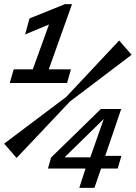

<svg xmlns="http://www.w3.org/2000/svg" viewBox="-20 -675 654 925"><path d="M392 137H211L226 84L466 -150H564L487 76H565L547 137H467L435 230H362ZM415 83 480 -102 293 81V83ZM614 -411 317 -186 60 86 0 17 299 -208 554 -480ZM303 -275H27L46 -341H138L216 -557L101 -509L122 -586L293 -655H327L215 -341H322Z"/></svg>

Font: Intel One Mono Medium
Style: Italic
Weight: 500
Italic angle: -16°
Monospace: yes
Designer: Fred Shallcrass
Foundry: Frere-Jones Type LLC
Version: Version 1.400;hotconv 1.1.0;makeotfexe 2.6.0;FJTRelease1.4